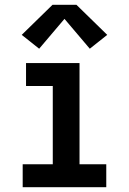

<svg xmlns="http://www.w3.org/2000/svg" viewBox="-20 -784 540 804"><path d="M75 0V-96H201V-424H89V-520H313V-96H425V0ZM144 -580 71 -638 200 -764H300L429 -638L356 -580L250 -705Z"/></svg>

Font: Iosevka Gothic
Style: Bold
Weight: 700
Monospace: yes
Designer: Belleve Invis
Foundry: Belleve Invis
Version: Version 15.5.1; ttfautohint (v1.8.4)